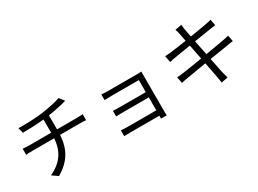

<svg xmlns="http://www.w3.org/2000/svg" viewBox="-38 -1512 3076 2288"><g transform="rotate(-30 1500.0 -367.5)"><path d="M228 -694Q362 -694 502 -710Q696 -740 760 -768L813 -699Q806 -697 798 -695.5Q790 -694 782 -691L757 -684Q644 -656 525 -641Q405 -624 215 -622Q205 -621 186 -621L166 -695Q186 -694 228 -694ZM477 -425V-652L558 -663V-486V-443V-426Q558 -319 533 -235Q507 -149 450 -81Q393 -13 301 41L222 -14Q353 -75 415 -174Q477 -273 477 -425ZM129 -455Q161 -453 176 -453H443H570H688H782H834Q877 -453 913 -457V-374Q885 -378 836 -378H572H444H324H230H178Q121 -378 88 -374V-457Z M1325 -545H1557H1646H1712Q1747 -545 1773 -547Q1772 -542 1772 -525V-496V-453V-370V-266V-157V-61V2Q1772 26 1774 56H1695Q1696 50 1696 31V0V-69V-163V-266V-362V-436V-474H1661H1597H1519H1438H1369H1325Q1300 -474 1260 -472L1223 -471V-549Q1261 -545 1325 -545ZM1334 -308H1379H1454H1543H1630H1699H1735V-236H1699H1630H1543H1454H1379H1335Q1285 -236 1245 -234V-311Q1305 -308 1334 -308ZM1293 -58H1342H1423H1519H1614H1692H1735V16H1690H1612H1517H1422H1342H1294Q1262 16 1247 17Q1231 18 1211 18V-62Q1217 -62 1241 -60Q1265 -58 1293 -58Z M2373 -775 2463 -791 2467 -758Q2471 -731 2472 -722L2480 -679L2522 -465Q2539 -381 2550.5 -324Q2562 -267 2569 -232Q2592 -112 2603 -63Q2619 3 2627 28L2536 45Q2533 28 2529 -4Q2527 -19 2521 -49Q2513 -94 2469 -318Q2405 -633 2392 -707Q2384 -748 2373 -775ZM2193 -570Q2321 -586 2457 -608Q2676 -643 2724 -653Q2761 -659 2795 -670L2812 -585Q2792 -584 2740 -576Q2724 -574 2673 -565Q2507 -538 2468 -533Q2360 -516 2208 -490Q2174 -485 2127 -473L2110 -563Q2151 -565 2193 -570ZM2195 -283Q2222 -286 2284.5 -296Q2347 -306 2381 -311Q2425 -319 2490 -329Q2654 -356 2734 -371L2793 -381Q2830 -388 2882 -400L2898 -316Q2869 -315 2808 -303L2742 -292Q2536 -259 2500 -254Q2273 -217 2213 -205L2190 -201Q2182 -200 2160.5 -196Q2139 -192 2125 -187L2107 -274Q2145 -276 2195 -283Z"/></g></svg>

Font: Merged Yaku Han JP
Style: Regular
Weight: 400
Designer: Ryoko NISHIZUKA 西塚涼子 (kana, bopomofo & ideographs); Paul D. Hunt (Latin, Greek & Cyrillic); Sandoll Communications 산돌커뮤니
Foundry: Adobe
Version: Version 2.004